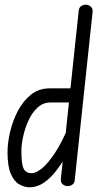

<svg xmlns="http://www.w3.org/2000/svg" viewBox="-20 -792 444 817"><path d="M268 0Q256 0 246.5 -8Q237 -16 239 -32L315 -747Q317 -761 326 -766.5Q335 -772 345 -772Q357 -772 366.5 -763.5Q376 -755 374 -741L298 -26Q297 -13 288 -6.5Q279 0 268 0ZM12 -144Q12 -184 23 -231Q34 -278 56 -320Q78 -362 111.5 -389Q145 -416 191 -416H305L299 -356H195Q163 -356 139.5 -334Q116 -312 101 -279Q86 -246 78.5 -211Q71 -176 71 -150Q71 -92 81 -73.5Q91 -55 115 -55Q133 -55 158.5 -75.5Q184 -96 215 -143Q246 -190 277 -267L266 -137Q245 -99 220 -66.5Q195 -34 166.5 -14.5Q138 5 106 5Q84 5 62 -7.5Q40 -20 26 -52.5Q12 -85 12 -144Z"/></svg>

Font: Edu NSW ACT Foundation
Style: Regular
Weight: 400
Designer: Tina and Corey Anderson
Foundry: Google for Education
Version: Version 1.003